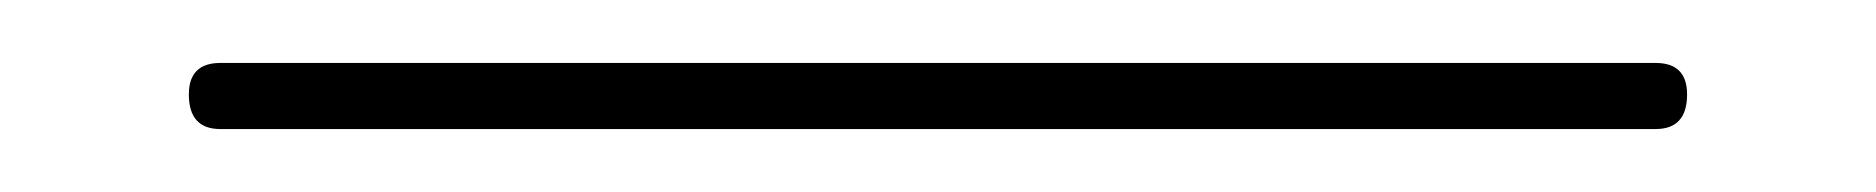

<svg xmlns="http://www.w3.org/2000/svg" viewBox="-20 -20 596 61"><path d="M50 21Q40 21 40 10Q40 0 50 0H506Q516 0 516 10Q516 21 506 21Z"/></svg>

Font: Zen Loop
Style: Regular
Weight: 400
Designer: Yoshimichi Ohira
Foundry: A-1 Corp ZenFonts
Version: Version 1.000; ttfautohint (v1.8.3)